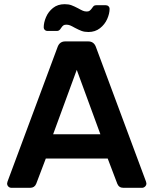

<svg xmlns="http://www.w3.org/2000/svg" viewBox="-20 -898 734 918"><path d="M35 0Q26 0 20 -6Q14 -12 14 -21L16 -30L256 -675Q266 -700 292 -700H402Q428 -700 438 -675L678 -30L680 -21Q680 -12 673.5 -6Q667 0 659 0H570Q549 0 541 -19L495 -140H199L153 -19Q145 0 124 0ZM234 -256H460L347 -564ZM403 -745Q384 -745 370.5 -750Q357 -755 338 -765Q324 -773 315.5 -776.5Q307 -780 297 -780Q288 -780 283 -776.5Q278 -773 272 -764Q264 -750 253 -750H206Q199 -750 194 -755Q189 -760 189 -767Q189 -790 200 -816Q211 -842 233.5 -860Q256 -878 289 -878Q308 -878 321.5 -873Q335 -868 354 -858Q368 -850 376.5 -846.5Q385 -843 395 -843Q404 -843 409 -847Q414 -851 420 -859Q425 -867 429 -870Q433 -873 440 -873H486Q494 -873 499 -868Q504 -863 504 -856Q504 -833 492.5 -807Q481 -781 458 -763Q435 -745 403 -745Z"/></svg>

Font: Rubik AZ
Style: Regular
Weight: 500
Designer: Hubert and Fischer
Foundry: Hubert & Fischer
Version: Version 2.000